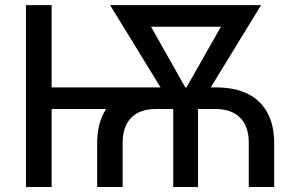

<svg xmlns="http://www.w3.org/2000/svg" viewBox="-20 -748 1191 768"><path d="M368.7 0V-175.3Q368.7 -246.1 395 -295.9Q421.4 -345.7 473.6 -372.1Q525.9 -398.4 603 -398.4H842.8Q920.4 -398.4 972.2 -372.1Q1023.9 -345.7 1050.3 -295.9Q1076.7 -246.1 1076.7 -175.3V0H975.1V-177.2Q975.1 -242.7 940.4 -277.3Q905.8 -312 841.8 -312H604Q539.6 -312 505.1 -277.3Q470.7 -242.7 470.7 -177.2V0ZM84 0V-727.5H186.5V0ZM163.1 -312V-398.4H624V-312ZM672.9 0V-373.5H772V0ZM683.6 -298.3 420.4 -727.5H535.6L752.9 -341.8L739.7 -298.3ZM705.1 -298.3 695.8 -345.2 912.6 -727.5H1024.4L761.7 -298.3ZM496.6 -641.1V-727.5H942.9V-641.1Z"/></svg>

Font: Inter Cardless
Style: Regular
Weight: 400
Designer: Rasmus Andersson
Foundry: rsms
Version: Version 4.001;git-9221beed3